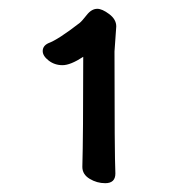

<svg xmlns="http://www.w3.org/2000/svg" viewBox="-20 -736 420 436"><path d="M219 -320Q200 -320 183.5 -330Q167 -340 167 -357Q169 -427 169 -607Q140 -588 122 -588Q104 -588 90.5 -598.5Q77 -609 77 -620Q77 -632 90 -638Q112 -646 161 -684Q166 -688 177 -702Q188 -716 201 -716Q212 -716 228 -704Q244 -692 244 -676L240 -619Q240 -386 242 -342Q242 -320 219 -320Z"/></svg>

Font: LXGW WenKai Medium
Style: Regular
Weight: 500
Designer: LXGW / Fontworks Inc.
Foundry: LXGW / Fontworks Inc.
Version: Version 1.501; October 10, 2024